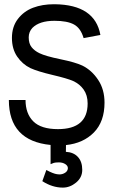

<svg xmlns="http://www.w3.org/2000/svg" viewBox="-20 -668 558 888"><path d="M120.6 -353Q83.5 -371.1 59.3 -406.5Q35.2 -441.9 35.2 -492.7Q35.2 -544.4 62.7 -580.3Q90.3 -616.2 133.1 -632.3Q175.8 -648.4 229.5 -648.4H233.9Q419.4 -646 444.3 -506.3L366.7 -491.7Q353.5 -537.6 322.3 -554.7Q291 -571.8 231.9 -571.8Q162.6 -571.8 129.9 -539.1Q112.8 -520.5 112.8 -495.1Q112.8 -466.8 126 -450Q139.2 -433.1 162.6 -421.9Q190.9 -408.2 259.8 -394Q328.6 -379.9 360.8 -364.7Q404.3 -343.3 433.8 -298.8Q463.4 -254.4 463.4 -193.4Q463.4 -105.5 414.3 -55.4Q365.2 -5.4 285.2 2.9Q284.7 13.2 284.7 34.2Q320.3 36.1 340.3 57.9Q360.4 79.6 360.4 117.7Q360.4 152.8 332 176.3Q303.7 199.7 270.5 199.7Q222.2 199.7 175.8 169.9L194.3 118.2Q226.1 135.3 243.7 137.7Q249.5 138.7 254.9 138.7Q269 138.7 281 131.1Q293 123.5 293.9 110.4V109.4Q293.9 98.6 281.7 90.8Q269.5 83 252 83Q243.7 83 237.8 83.7Q231.9 84.5 229.5 85.2Q227.1 85.9 221.9 88.1Q216.8 90.3 213.9 91.3V2.4Q21 -16.6 21 -205.6H98.1Q98.1 -142.6 134 -106.7Q169.9 -70.8 248 -70.8Q385.3 -70.8 385.3 -189.5Q385.3 -227.5 366.9 -253.7Q348.6 -279.8 317.9 -293.5Q291.5 -305.2 223.1 -321.3Q154.8 -337.4 120.6 -353Z"/></svg>

Font: Fantasque Sans Mono
Style: Regular
Weight: 400
Monospace: yes
Designer: Jany Belluz
Version: Version 1.8.0 ; ttfautohint (v1.8.2)